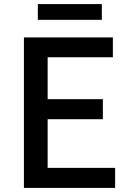

<svg xmlns="http://www.w3.org/2000/svg" viewBox="-20 -919 640 939"><path d="M97 0H543V-98H213V-336H483V-434H213V-639H532V-736H97ZM165 -822H478V-899H165Z"/></svg>

Font: Source Han Sans KR Medium
Style: Regular
Weight: 500
Designer: Ryoko NISHIZUKA (kana & ideographs); Paul D. Hunt (Latin, Greek & Cyrillic); Wenlong ZHANG (bopomofo); Sandoll Communica
Foundry: Adobe Systems Incorporated
Version: Version 1.001;PS 1.001;hotconv 1.0.78;makeotf.lib2.5.61930